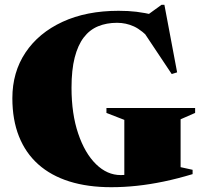

<svg xmlns="http://www.w3.org/2000/svg" viewBox="-20 -765 848 800"><path d="M732.5 -68.5 782.5 -57.5V-39.5Q719.5 -20.5 661.8 -8.5Q604 3.5 550.2 9.2Q496.5 15 443.5 15Q345.5 15 269 -9Q192.5 -33 139.5 -80.2Q86.5 -127.5 59 -196.8Q31.5 -266 31.5 -356Q31.5 -464 86.2 -546Q141 -628 240.5 -674Q340 -720 474 -720Q515.5 -720 548.2 -716Q581 -712 625.5 -702L573 -687L653 -745H665L718 -463.5L695.5 -456.5L562.5 -656L612.5 -595.5Q571.5 -639.5 538.2 -654.8Q505 -670 467.5 -670Q424 -670 388.8 -655.5Q353.5 -641 329 -609Q304.5 -577 291.2 -525.2Q278 -473.5 278 -399.5Q278 -290.5 305.8 -208.5Q333.5 -126.5 380 -81Q426.5 -35.5 483 -35.5Q498.5 -35.5 512.8 -37.8Q527 -40 540.8 -44.5Q554.5 -49 568 -56L498 -3.5V-265.5L423.5 -294.5V-315H793V-294.5L732.5 -268Z"/></svg>

Font: Newsreader 60pt ExtraBold
Style: Regular
Weight: 800
Designer: Hugues Gentile
Foundry: Production Type
Version: Version 1.003